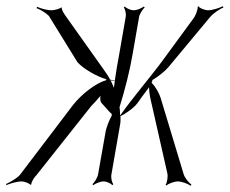

<svg xmlns="http://www.w3.org/2000/svg" viewBox="-20 -583 738 617"><path d="M335 -325C340 -324 345 -323 349 -323C348 -316 347 -308 346 -301C342 -309 340 -317 335 -325ZM97 -557C108 -553 126 -543 137 -532L229 -383C248 -362 289 -338 322 -328L321 -325C287 -316 241 -279 215 -246L44 -21C32 -8 11 3 0 8V12C12 7 34 0 50 0C57 0 76 6 77 11L81 9C79 4 91 -15 97 -20L273 -242C281 -250 292 -262 303 -275C301 -265 302 -255 309 -249L318 -239C324 -233 332 -222 339 -217V-211C331 -198 322 -173 320 -163L295 -22C293 -11 283 4 277 9L280 12C286 7 302 0 313 0C323 0 337 7 341 12L344 9C340 4 336 -11 338 -22L366 -183C367 -186 368 -203 367 -210C378 -214 410 -235 422 -252L434 -269C443 -282 452 -292 459 -303C459 -284 464 -262 468 -246L518 -25C520 -15 517 5 512 11L515 13C521 7 541 0 551 0C565 0 584 8 593 14L595 10C587 4 574 -10 570 -24L496 -269C492 -282 480 -305 467 -317C469 -320 469 -323 470 -326C488 -336 512 -356 521 -367L655 -528C666 -541 686 -554 698 -559L696 -563C684 -557 663 -550 648 -550C639 -550 620 -557 618 -563L615 -561C617 -555 609 -535 604 -527L503 -389C464 -336 407 -270 367 -213H366C365 -221 366 -230 364 -238C381 -293 397 -355 406 -408L427 -529C429 -539 439 -554 445 -559L442 -562C436 -557 420 -550 410 -550C399 -550 385 -557 381 -562L378 -559C382 -554 386 -539 384 -529L363 -408C358 -382 353 -353 349 -324L334 -327C329 -337 322 -347 315 -357L190 -533C187 -537 176 -554 179 -558L176 -559C174 -555 153 -550 147 -550C130 -550 110 -556 100 -561Z"/></svg>

Font: Armata Saber
Style: RgIta
Weight: 400
Designer: Jasper
Foundry: Cannot Into Space Fonts
Version: Version 0.970